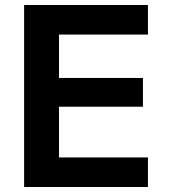

<svg xmlns="http://www.w3.org/2000/svg" viewBox="-20 -750 676 770"><path d="M76.7 0V-730H573.3V-611.4H216.6V-437.3H553.3V-322H216.6V-118.6H573.3V0Z"/></svg>

Font: M PLUS 2 Thin
Style: Regular
Weight: 100
Designer: Coji Morishita
Foundry: UNDERFOREST DESIGN
Version: Version 1.001